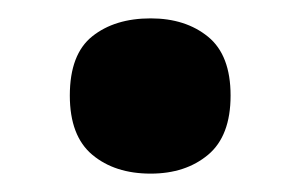

<svg xmlns="http://www.w3.org/2000/svg" viewBox="-20 -176 327 209"><path d="M56 -72Q56 -117 80.5 -136.5Q105 -156 144 -156Q182 -156 206.5 -136Q231 -116 231 -72Q231 -28 206.5 -7.5Q182 13 144 13Q105 13 80.5 -7.5Q56 -28 56 -72Z"/></svg>

Font: Noto Sans Khmer ExtraCondensed
Style: Bold
Weight: 700
Width: 2
Designer: Danh Hong and the Monotype Design Team
Foundry: Monotype Imaging Inc.
Version: Version 2.004